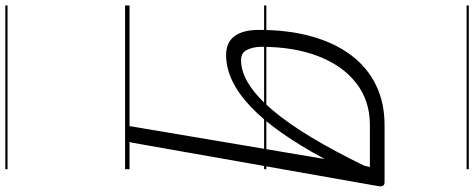

<svg xmlns="http://www.w3.org/2000/svg" viewBox="-530 -744 1698 687"><g transform="rotate(90 318.5 -401.0)"><path d="M172.5 -361.5Q127.5 -361.5 105 -391.5Q82.5 -421.5 82.5 -479Q82.5 -585 106 -668.2Q129.5 -751.5 173.8 -809.8Q218 -868 280.8 -898.2Q343.5 -928.5 422.5 -928.5H627Q636.5 -928.5 640 -923Q643.5 -917.5 641.5 -906L486.5 -28Q484 -12.5 474.2 -6.2Q464.5 0 450 0Q438 0 431.8 -5Q425.5 -10 428 -24L544.5 -714.5Q449 -536 356.5 -448.8Q264 -361.5 172.5 -361.5ZM143 -487.5Q143 -460.5 153.2 -437.8Q163.5 -415 190.5 -415Q232.5 -415 277.2 -443.2Q322 -471.5 369.2 -527.2Q416.5 -583 466.2 -665.5Q516 -748 568.5 -856L573 -876H422.5Q336.5 -876 273.8 -827.8Q211 -779.5 177 -692.2Q143 -605 143 -487.5ZM172.5 -361.5Q127.5 -361.5 105 -391.5Q82.5 -421.5 82.5 -479Q82.5 -585 106 -668.2Q129.5 -751.5 173.8 -809.8Q218 -868 280.8 -898.2Q343.5 -928.5 422.5 -928.5H627Q636.5 -928.5 640 -923Q643.5 -917.5 641.5 -906L486.5 -28Q484 -12.5 474.2 -6.2Q464.5 0 450 0Q438 0 431.8 -5Q425.5 -10 428 -24L544.5 -714.5Q449 -536 356.5 -448.8Q264 -361.5 172.5 -361.5ZM143 -487.5Q143 -460.5 153.2 -437.8Q163.5 -415 190.5 -415Q232.5 -415 277.2 -443.2Q322 -471.5 369.2 -527.2Q416.5 -583 466.2 -665.5Q516 -748 568.5 -856L573 -876H422.5Q336.5 -876 273.8 -827.8Q211 -779.5 177 -692.2Q143 -605 143 -487.5ZM-5 420.5H581V428.5H-5ZM-5 -16H581V0H-5ZM-5 -505.5H581V-497.5H-5ZM-5 -1230H581V-1222H-5Z"/></g></svg>

Font: Edu VIC WA NT Pre Guide
Style: Regular
Weight: 400
Designer: Tina and Corey Anderson, Eben Sorkin, Mirko Velimirovic
Foundry: Google for Education
Version: Version 1.000